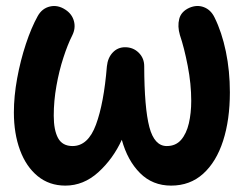

<svg xmlns="http://www.w3.org/2000/svg" viewBox="-20 -550 797 628"><path d="M194.3 -518.1Q215.8 -503.9 221.9 -480.7Q228 -457.5 216.3 -434.1Q201.2 -404.3 187.3 -361.3Q173.3 -318.4 164.6 -269.3Q155.8 -220.2 155.8 -171.4Q155.8 -124.5 169.9 -98.4Q184.1 -72.3 217.3 -72.3Q268.1 -72.3 293.9 -142.3Q319.8 -212.4 329.6 -333Q332.5 -361.3 348.9 -378.4Q365.2 -395.5 389.2 -395.5Q415.5 -395.5 433.6 -377.7Q451.7 -359.9 451.7 -333.5Q452.1 -196.8 468.5 -134.5Q484.9 -72.3 525.4 -72.3Q554.7 -72.3 572.3 -92.5Q589.8 -112.8 597.7 -146.5Q605.5 -180.2 605.5 -220.2Q605.5 -275.4 594 -334.7Q582.5 -394 568.4 -435.5Q560.1 -463.9 566.2 -488Q572.3 -512.2 599.1 -524.4Q624 -535.2 646.7 -526.6Q669.4 -518.1 681.6 -493.2Q705.6 -444.8 718.8 -381.3Q731.9 -317.9 731.9 -248Q731.9 -158.2 709.7 -89.4Q687.5 -20.5 644.5 18.3Q601.6 57.1 539.6 57.1Q479 57.1 438 16.1Q397 -24.9 378.4 -92.8Q350.1 -30.8 301.8 13.2Q253.4 57.1 193.8 57.1Q141.1 57.1 103.3 26.1Q65.4 -4.9 45.4 -59.1Q25.4 -113.3 25.4 -182.1Q25.4 -234.9 36.1 -293.7Q46.9 -352.5 64.7 -406.2Q82.5 -460 103.5 -497.6Q117.7 -522.9 143.6 -528.8Q169.4 -534.7 194.3 -518.1Z"/></svg>

Font: Mikhak-FD Bold
Style: Regular
Weight: 700
Designer: Amin Abedi
Version: Version 3.3